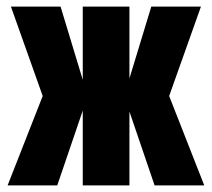

<svg xmlns="http://www.w3.org/2000/svg" viewBox="-20 -560 640 580"><path d="M3 0 109 -270 13 -540H163L230 -319V-540H371V-323L437 -540H587L491 -270L597 0H447L371 -223V0H230V-226L153 0Z"/></svg>

Font: Geist Mono UltraBlack
Style: Regular
Weight: 900
Monospace: yes
Designer: Basement.studio, Andrés Briganti, Mateo Zaragoza
Foundry: Basement.studio, Vercel, Andrés Briganti, Guido Ferreyra, Mateo Zaragoza
Version: Version 1.400; ttfautohint (v1.8.4.7-5d5b)